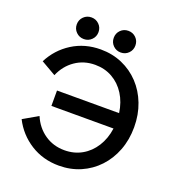

<svg xmlns="http://www.w3.org/2000/svg" viewBox="-158 -1021 1057 1156"><g transform="rotate(20 370.5 -443.0)"><path d="M138.7 -492.2 43.9 -546.9Q87.4 -632.3 167.5 -682.9Q247.6 -733.4 349.1 -733.4Q423.8 -733.4 487.3 -705.8Q550.8 -678.2 597.9 -628.2Q645 -578.1 671.1 -510Q697.3 -441.9 697.3 -361.3Q697.3 -280.8 671.1 -212.6Q645 -144.5 597.9 -94.5Q550.8 -44.4 487.3 -16.8Q423.8 10.7 349.1 10.7Q247.6 10.7 167.5 -39.8Q87.4 -90.3 43.9 -175.8L138.7 -230.5Q166.5 -164.6 221.9 -126.2Q277.3 -87.9 349.1 -87.9Q411.1 -87.9 460.4 -116Q509.8 -144 541.7 -194.6Q573.7 -245.1 583 -312H185.1V-410.6H583Q573.7 -477.5 541.7 -528.1Q509.8 -578.6 460.4 -606.7Q411.1 -634.8 349.1 -634.8Q277.3 -634.8 221.9 -596.4Q166.5 -558.1 138.7 -492.2ZM397.5 -826.2Q397.5 -855.5 417.5 -875.5Q437.5 -895.5 466.8 -895.5Q496.1 -895.5 516.1 -875.5Q536.1 -855.5 536.1 -826.2Q536.1 -796.9 516.1 -776.9Q496.1 -756.8 466.8 -756.8Q437.5 -756.8 417.5 -776.9Q397.5 -796.9 397.5 -826.2ZM160.6 -826.2Q160.6 -855.5 180.9 -875.5Q201.2 -895.5 230.5 -895.5Q259.3 -895.5 279.5 -875.5Q299.8 -855.5 299.8 -826.2Q299.8 -796.9 279.5 -776.9Q259.3 -756.8 230.5 -756.8Q201.2 -756.8 180.9 -776.9Q160.6 -796.9 160.6 -826.2Z"/></g></svg>

Font: Giphurs Medium
Style: Regular
Weight: 500
Version: Version 0.920; ttfautohint (v1.8.4.7-5d5b)